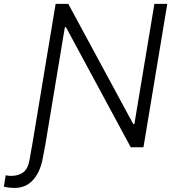

<svg xmlns="http://www.w3.org/2000/svg" viewBox="-111 -747 888 974"><path d="M50.1 0H50.4L171.2 -727.3H235.4L565 -117.5H570.7L672.2 -727.3H737.6L616.8 0H552.2L223.7 -609H218L116.8 0H116.5L103.7 66.8Q89.5 131.4 54 168.9Q18.5 206.3 -37.6 206.3Q-54.7 206.3 -67.3 204.4Q-79.9 202.4 -91.3 200.3L-82 142Q-80.6 142.4 -77.4 142.8Q-72.1 143.8 -66.8 144.7Q-61.4 145.6 -56.1 145.2Q-19.5 145.6 5.3 128.4Q30.2 111.2 38.7 65Z"/></svg>

Font: Inter Light  BETA
Style: Italic
Weight: 300
Italic angle: 9.39999°
Designer: Rasmus Andersson
Foundry: rsms
Version: Version 3.011;git-f93a4a705